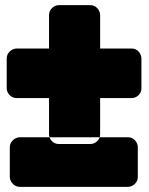

<svg xmlns="http://www.w3.org/2000/svg" viewBox="-20 -686 577 744"><path d="M368 -498H491C514 -498 528 -476 528 -460V-343C528 -320 507 -306 491 -306H368V-165C368 -142 347 -128 331 -128H207C184 -128 170 -149 170 -165V-306H44C21 -306 6 -327 6 -343V-460C6 -483 28 -498 44 -498H170V-628C170 -651 191 -666 207 -666H331C354 -666 368 -644 368 -628ZM477 38C493 38 514 23 514 0V-116C514 -132 500 -154 477 -154H56C40 -154 18 -139 18 -116V0C18 16 33 38 56 38Z"/></svg>

Font: Asimov Print
Style: E
Weight: 500
Designer: Google
Version: Version 2.000980; 2014